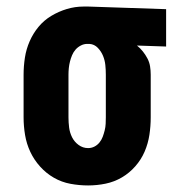

<svg xmlns="http://www.w3.org/2000/svg" viewBox="-20 -558 540 586"><path d="M249 8Q222 8 195 3Q168 -2 144.5 -15.5Q121 -29 102.5 -49.5Q84 -70 72.5 -94.5Q61 -119 56.5 -146Q52 -173 52 -200V-330Q52 -356 56 -382Q60 -408 70.5 -432Q81 -456 97.5 -476Q114 -496 136.5 -509.5Q159 -523 184 -530.5Q209 -538 235 -538Q239 -538 242.5 -538Q246 -538 250 -538L487 -530V-416L398 -419Q408 -411 416 -401Q424 -391 430 -379.5Q436 -368 438 -355.5Q440 -343 440 -330V-200Q440 -173 436 -146.5Q432 -120 421.5 -95.5Q411 -71 393 -50.5Q375 -30 352 -16.5Q329 -3 302.5 2.5Q276 8 249 8ZM249 -106Q259 -106 268 -110.5Q277 -115 283.5 -123Q290 -131 293.5 -140.5Q297 -150 299.5 -160Q302 -170 302.5 -180Q303 -190 303 -200V-330Q303 -345 301.5 -359.5Q300 -374 294.5 -387.5Q289 -401 278.5 -412Q268 -423 253 -424H250Q249 -424 248 -424Q247 -424 246 -424Q236 -424 226.5 -419Q217 -414 210.5 -406.5Q204 -399 200 -389.5Q196 -380 193.5 -370Q191 -360 190 -350Q189 -340 189 -330V-200Q189 -184 191 -168.5Q193 -153 200 -139Q207 -125 220 -115.5Q233 -106 249 -106Z"/></svg>

Font: Iosevka Slab Heavy
Style: Regular
Weight: 900
Monospace: yes
Designer: Belleve Invis
Foundry: Belleve Invis
Version: Version 11.1.0; ttfautohint (v1.8.3)